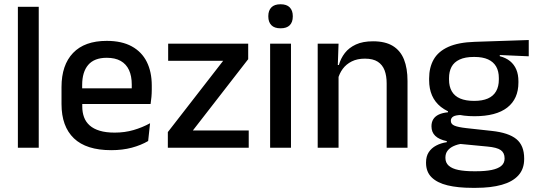

<svg xmlns="http://www.w3.org/2000/svg" viewBox="-20 -694 2508 902"><path d="M64 0V-662H162V0Z M502.5 11.5Q385.5 11.5 327.2 -44.2Q269 -100 269 -205V-285Q269 -388.5 323.2 -445.2Q377.5 -502 481.5 -502Q552 -502 599 -476.2Q646 -450.5 669.5 -403.5Q693 -356.5 693 -292V-273.5Q693 -256.5 691.5 -239Q690 -221.5 687.5 -205.5H597.5Q598.5 -231.5 598.8 -254.5Q599 -277.5 599 -296.5Q599 -337 586 -365Q573 -393 547 -407.8Q521 -422.5 481.5 -422.5Q423 -422.5 394.5 -389.2Q366 -356 366 -294.5V-248.5L366.5 -237V-193.5Q366.5 -166 374.8 -143.5Q383 -121 401.2 -104.8Q419.5 -88.5 448.5 -79.8Q477.5 -71 519 -71Q566 -71 607.2 -83Q648.5 -95 685 -115L676 -31.5Q643 -12 599.2 -0.2Q555.5 11.5 502.5 11.5ZM321 -205.5V-279H667.5V-205.5Z M1148.5 -81V0H768.5V-73.5L1028.5 -408.5H770V-489H1146V-416L886 -81Z M1249 0V-489H1347V0ZM1298 -561Q1269 -561 1254.8 -575.8Q1240.5 -590.5 1240.5 -616.5V-618.5Q1240.5 -644.5 1254.8 -659.2Q1269 -674 1298 -674Q1327 -674 1341.2 -659.2Q1355.5 -644.5 1355.5 -618.5V-616.5Q1355.5 -590 1341.2 -575.5Q1327 -561 1298 -561Z M1796.5 0V-302Q1796.5 -337.5 1786.8 -363.5Q1777 -389.5 1754.8 -404Q1732.5 -418.5 1694 -418.5Q1658.5 -418.5 1632.5 -405.5Q1606.5 -392.5 1590.2 -370.5Q1574 -348.5 1567 -320.5L1551 -388.5H1572Q1580.5 -419.5 1600 -444.8Q1619.5 -470 1652 -485Q1684.5 -500 1732.5 -500Q1790 -500 1825.5 -478.2Q1861 -456.5 1877.8 -415Q1894.5 -373.5 1894.5 -313V0ZM1472.5 0V-489H1570.5L1566.5 -374.5L1570.5 -368.5V0Z M2209 -148Q2106 -148 2051 -192Q1996 -236 1996 -317.5V-325.5Q1996 -377 2017.5 -414.8Q2039 -452.5 2086.2 -473.8Q2133.5 -495 2210 -497.5L2464 -506V-429.5L2328 -435.5V-430Q2357 -422.5 2376.2 -406.8Q2395.5 -391 2405.5 -367.5Q2415.5 -344 2415.5 -312V-306.5Q2415.5 -229.5 2363.2 -188.8Q2311 -148 2209 -148ZM2205 110.5H2217.5Q2260 110.5 2289.5 104.5Q2319 98.5 2334.8 85.5Q2350.5 72.5 2350.5 51V49.5Q2350.5 24 2332.5 11.2Q2314.5 -1.5 2270 -5.5L2129 -19L2153.5 -20Q2129.5 -16 2111.2 -7.8Q2093 0.5 2082.8 13.8Q2072.5 27 2072.5 46.5V47.5Q2072.5 70.5 2088.2 84.5Q2104 98.5 2133.8 104.5Q2163.5 110.5 2205 110.5ZM2199 188.5Q2131.5 188.5 2082.8 176.8Q2034 165 2007.8 139.2Q1981.5 113.5 1981.5 71V69Q1981.5 40.5 1994.2 21Q2007 1.5 2029.2 -10.2Q2051.5 -22 2079 -26V-31Q2042.5 -38.5 2024.8 -55.8Q2007 -73 2007 -100.5V-101Q2007 -120 2015.5 -133.8Q2024 -147.5 2041.2 -155.8Q2058.5 -164 2084.5 -166.5V-177.5L2187.5 -152.5L2150 -154Q2120.5 -153.5 2109.2 -146.5Q2098 -139.5 2098 -126.5V-126Q2098 -111 2114.8 -103.8Q2131.5 -96.5 2171.5 -92L2290.5 -79Q2369.5 -70.5 2406 -40.5Q2442.5 -10.5 2442.5 50.5V53Q2442.5 100 2415.2 130Q2388 160 2337.2 174.2Q2286.5 188.5 2215.5 188.5ZM2207.5 -220Q2246 -220 2271.8 -231.2Q2297.5 -242.5 2310.5 -265Q2323.5 -287.5 2323.5 -320V-327.5Q2323.5 -359.5 2310.8 -381.5Q2298 -403.5 2272.8 -415Q2247.5 -426.5 2209 -426.5H2206.5Q2165 -426.5 2139 -414.2Q2113 -402 2101.2 -379.8Q2089.5 -357.5 2089.5 -327V-320Q2089.5 -287.5 2102.5 -265Q2115.5 -242.5 2141.8 -231.2Q2168 -220 2207.5 -220Z"/></svg>

Font: Anek Gujarati Medium Medium
Style: Regular
Weight: 500
Version: Version 1.003